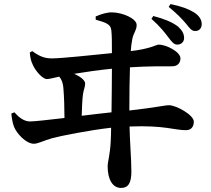

<svg xmlns="http://www.w3.org/2000/svg" viewBox="-20 -851 1040 947"><path d="M727 -758C771 -719 792 -691 811 -666C828 -644 837 -631 855 -631C873 -631 888 -644 888 -663C888 -684 879 -701 858 -720C830 -742 787 -759 736 -772ZM383 -280C384 -320 386 -361 389 -384C392 -409 400 -421 400 -439C400 -457 371 -476 346 -487C400 -496 471 -506 532 -512C532 -458 531 -374 530 -297C488 -293 436 -286 383 -280ZM452 -754C500 -740 526 -733 529 -702C532 -677 532 -645 532 -589C433 -579 282 -563 236 -563C201 -563 176 -572 139 -599L127 -592C129 -566 133 -549 142 -531C156 -499 191 -461 211 -461C222 -461 246 -467 272 -473C282 -462 291 -444 293 -411C296 -377 298 -319 298 -269C219 -260 151 -252 128 -252C95 -252 69 -277 51 -297L36 -291C37 -277 41 -246 49 -226C62 -193 108 -142 147 -142C168 -142 194 -157 236 -169C279 -181 422 -209 528 -221C528 -194 527 -171 526 -153C523 -87 511 -55 511 -30C511 33 535 76 577 76C613 76 628 51 628 -5C628 -36 626 -76 623 -128C621 -160 620 -193 619 -227C793 -234 843 -208 898 -209C920 -209 936 -223 936 -251C936 -284 849 -332 814 -332C791 -332 752 -321 618 -306C618 -389 619 -467 621 -519C710 -525 793 -524 830 -524C856 -524 870 -541 870 -563C870 -596 799 -631 763 -631C751 -631 722 -610 625 -599C626 -619 629 -639 633 -661C640 -691 654 -702 654 -728C654 -759 586 -789 534 -790C510 -791 480 -782 452 -770ZM812 -817C855 -782 877 -758 897 -735C916 -711 925 -698 943 -698C966 -698 975 -716 975 -732C975 -754 962 -774 937 -790C909 -807 874 -820 821 -831Z"/></svg>

Font: Noto Serif CJK JP
Style: Bold
Weight: 700
Designer: Ryoko NISHIZUKA 西塚涼子 (kana & ideographs); Frank Grießhammer (Latin, Greek & Cyrillic); Wenlong ZHANG 张文龙 (bopomofo); San
Foundry: Adobe Systems Incorporated
Version: Version 1.000;PS 1;hotconv 16.6.53;makeotf.lib2.5.65590